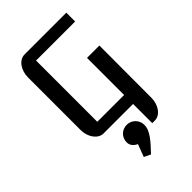

<svg xmlns="http://www.w3.org/2000/svg" viewBox="-307 -846 1271 1271"><g transform="rotate(-45 329.0 -210.0)"><path d="M97.7 -615.7Q97.7 -641.6 105 -664.3Q112.3 -687 124.8 -703.9Q137.2 -720.7 153.8 -730.2Q170.4 -739.7 189.5 -739.7H580.1V-657.2H214.4V-84H465.3V-431.2H581.1L580.1 57.1Q580.1 82 573 104.2Q565.9 126.5 553.7 143.3Q541.5 160.2 524.9 169.9Q508.3 179.7 489.7 179.7H465.3V0H189.5Q170.4 0 153.8 -9.8Q137.2 -19.5 124.8 -36.1Q112.3 -52.7 105 -75.2Q97.7 -97.7 97.7 -123ZM337.9 67.9Q355 67.9 369.9 74.2Q384.8 80.6 396 91.6Q407.2 102.5 413.8 117.7Q420.4 132.8 420.4 149.9Q420.4 171.4 412.4 191.2Q404.3 210.9 389.9 231.4Q375.5 252 356 273.7Q336.4 295.4 313 320.3L267.1 298.3L300.3 210.9Q279.8 201.7 267.6 186Q255.4 170.4 255.4 149.9Q255.4 132.8 261.7 117.7Q268.1 102.5 279.1 91.6Q290 80.6 305.2 74.2Q320.3 67.9 337.9 67.9Z"/></g></svg>

Font: Atomic Age
Style: Regular
Weight: 400
Designer: James Grieshaber
Foundry: James Grieshaber
Version: Version 1.008; ttfautohint (v1.4.1) -l 6 -r 46 -G 0 -x 0 -H 